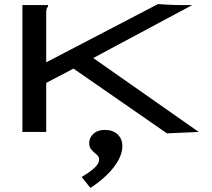

<svg xmlns="http://www.w3.org/2000/svg" viewBox="-20 -648 1040 943"><path d="M341 -311 207 -241V0H90V-623H216V-616Q210 -610 208.5 -603Q207 -596 207 -579V-342L756 -628Q771 -627 795 -625.5Q819 -624 841 -623.5Q863 -623 872 -623H924L438 -363L956 0L800 7ZM424 275 381 221Q467 171 467 137Q467 121 454.5 111Q442 101 430 88.5Q418 76 418 54Q418 29 438.5 9.5Q459 -10 495 -10Q534 -10 557.5 12Q581 34 581 70Q581 104 560.5 140.5Q540 177 504.5 211.5Q469 246 424 275Z"/></svg>

Font: Inconsolata UltraExpanded SemiBold
Style: Regular
Weight: 600
Width: 9
Monospace: yes
Designer: Raph Levien, Cyreal, Brenton Simpson
Foundry: Raph Levien, Cyreal, Google
Version: Version 3.001; ttfautohint (v1.8.2.53-6de2)